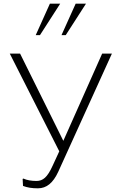

<svg xmlns="http://www.w3.org/2000/svg" viewBox="-20 -1013 661 1043"><path d="M89 -722H33L302 -191L266 -113C237 -49 213 -30 178 -30C152 -30 126 -34 107 -43L103 -41L105 -3C129 6 153 10 186 10C233 10 268 -19 296 -79L588 -722H535L324 -248ZM307 -993H251L174 -822H197ZM447 -993H391L314 -822H337Z"/></svg>

Font: Perun ExtraLight
Style: Regular
Weight: 200
Foundry: Copyright (c) Stefan Peev, Context Ltd, 2016
Version: Version 1.089